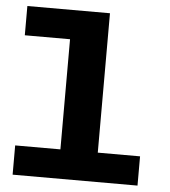

<svg xmlns="http://www.w3.org/2000/svg" viewBox="-50 -732 687 778"><g transform="rotate(5 293.0 -343.0)"><path d="M538 -119V0H30V-119H214V-567H30V-686H366V-119Z"/></g></svg>

Font: BioRhyme Expanded ExtraBold
Style: Regular
Weight: 800
Width: 7
Designer: Aoife Mooney
Foundry: Aoife Mooney Type
Version: Version 1.000